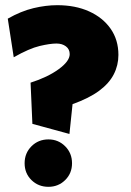

<svg xmlns="http://www.w3.org/2000/svg" viewBox="-20 -721 507 741"><path d="M201 -701Q157 -701 109 -689.5Q61 -678 10 -649L33 -500Q93 -534 133 -543.5Q173 -553 198 -553Q220 -553 234.5 -542Q249 -531 249 -512Q249 -485 206.5 -454Q164 -423 98 -402L105 -243L248 -204L260 -319Q324 -342 362.5 -370.5Q401 -399 419 -434Q437 -469 437 -509Q437 -567 407 -610Q377 -653 324 -677Q271 -701 201 -701ZM167 -183Q128 -183 101.5 -156.5Q75 -130 75 -91Q75 -52 101.5 -26Q128 0 167 0Q205 0 231.5 -26Q258 -52 258 -91Q258 -130 231.5 -156.5Q205 -183 167 -183Z"/></svg>

Font: Catamaran Thin Black
Style: Regular
Weight: 900
Version: Version 2.000